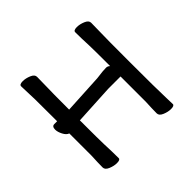

<svg xmlns="http://www.w3.org/2000/svg" viewBox="-129 -617 758 758"><g transform="rotate(-45 250.0 -238.0)"><path d="M121 8Q105 8 87 0.5Q69 -7 69 -20Q69 -45 71 -83V-208Q59 -212 50.5 -228.5Q42 -245 42 -258Q42 -276 55 -276H71Q71 -377 70.5 -398Q70 -419 69 -441.5Q68 -464 68 -474Q68 -484 87 -484Q103 -484 121 -476.5Q139 -469 139 -456L138 -397Q137 -379 137 -275L303 -284Q326 -287 337 -288Q348 -289 357 -289Q366 -289 373 -282Q373 -378 372 -398Q370 -442 370 -474Q370 -484 389 -484Q405 -484 423 -476.5Q441 -469 441 -456L440 -397Q439 -379 439 -238Q439 -85 441 -37L442 -1Q442 8 423 8Q407 8 389 0.5Q371 -7 371 -20Q371 -45 373 -83V-224H304L137 -215Q137 -102 138 -81Q140 -36 140 -1Q140 8 121 8Z"/></g></svg>

Font: LXGW WenKai Mono TC
Style: Regular
Weight: 400
Designer: LXGW / Fontworks Inc.
Foundry: LXGW / Fontworks Inc.
Version: Version 1.330